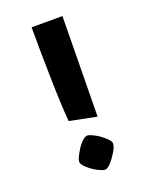

<svg xmlns="http://www.w3.org/2000/svg" viewBox="-132 -747 652 831"><g transform="rotate(-20 194.5 -332.0)"><path d="M117.7 -675.8H259.8L253.9 -214.8L129.4 -239.7Q123 -319.3 120.4 -442.6Q117.7 -565.9 117.7 -675.8ZM220.7 -138.7Q240.7 -127.4 257.8 -111.8Q274.9 -96.2 276.9 -86.4Q278.3 -79.1 273.7 -66.7Q269 -54.2 260.7 -41.5Q246.6 -18.6 231.9 -3.2Q217.3 12.2 206.5 12.2Q195.3 12.2 169.4 -1.5Q148.9 -12.7 131.6 -28.6Q114.3 -44.4 112.3 -55.2Q109.9 -67.9 129.4 -100.1Q141.1 -121.6 156.7 -137.5Q172.4 -153.3 183.1 -153.3Q194.8 -153.3 220.7 -138.7Z"/></g></svg>

Font: Vesper Libre
Style: Bold
Weight: 700
Designer: Robert Keller & Kimya Gandhi
Foundry: Mota Italic
Version: Version 1.058